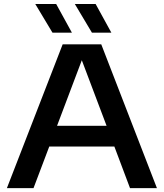

<svg xmlns="http://www.w3.org/2000/svg" viewBox="-20 -968 844 988"><path d="M15.5 0 302.5 -740H501L787.5 0H649L568.5 -214H233.5L152.5 0ZM273.5 -320.5H528.5L401 -658ZM453 -800 365 -947.5H472L553 -800ZM250 -800 161.5 -947.5H269L350 -800Z"/></svg>

Font: Encode Sans Expanded SemiBold
Style: Regular
Weight: 600
Width: 7
Designer: Multiple Designers
Foundry: Impallari Type
Version: Version 3.000; ttfautohint (v1.8.3) -l 8 -r 50 -G 200 -x 14 